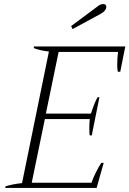

<svg xmlns="http://www.w3.org/2000/svg" viewBox="-20 -930 640 950"><path d="M332 -801 457 -894Q475 -910 491 -910Q506 -910 506 -895Q506 -887 499 -878Q492 -869 479 -862L339 -786ZM7 -8Q42 -19 89 -24L222 -675Q178 -680 147 -692L148 -700H600L575 -575H563Q560 -586 560 -609Q560 -643 564 -673H270L207 -368H430Q450 -429 463 -449H472L434 -260H424Q422 -270 422 -295Q422 -321 424 -341H202L137 -26H433Q438 -44 454 -76Q470 -108 481 -124H493L458 0H6Z"/></svg>

Font: Trirong ExtraLight
Style: Italic
Weight: 275
Italic angle: -12°
Designer: Katatrad Team
Foundry: CadsonDemak
Version: Version 1.003